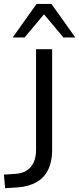

<svg xmlns="http://www.w3.org/2000/svg" viewBox="-30 -957 406 984"><path d="M-3.7 7.4 -10 -62.1 50.4 -66.1Q84.6 -68.6 107.6 -83.5Q130.5 -98.5 142.7 -125.3Q154.8 -152.1 154.8 -187.9V-705H237.2V-187.3Q237.2 -129.6 217.3 -88.3Q197.4 -46.9 158.2 -24Q119 -1.1 61.4 3.4ZM35 -765 157.4 -936.9H233.6L356 -765H295L195.5 -883.8L96 -765Z"/></svg>

Font: Nunito Sans 12pt ExtraLight
Style: Regular
Weight: 200
Designer: Vernon Adams
Foundry: Vernon Adams
Version: Version 3.101;gftools[0.9.27]